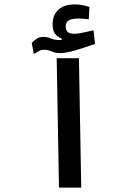

<svg xmlns="http://www.w3.org/2000/svg" viewBox="-20 -848 626 868"><path d="M246.6 0 236.3 -585H336.9L347.2 0ZM132.8 -603.5 123.5 -654.3Q134.8 -666 147 -673.6Q159.2 -681.2 174.8 -681.2Q192.4 -681.2 210 -674.1Q227.5 -667 247.6 -667Q259.8 -667 265.1 -668.9Q270.5 -670.9 287.1 -675.8L282.2 -653.8L259.8 -662.1L258.8 -673.8Q239.3 -680.7 228.5 -695.8Q217.8 -710.9 217.8 -738.8Q217.8 -780.3 244.1 -804.2Q270.5 -828.1 319.3 -828.1Q337.4 -828.1 354.7 -824.5Q372.1 -820.8 384.3 -816.4L381.3 -760.7Q370.1 -762.2 358.4 -763.2Q346.7 -764.2 338.4 -764.2Q304.2 -764.2 290.8 -755.9Q277.3 -747.6 277.3 -730Q277.3 -711.4 286.1 -703.4Q294.9 -695.3 317.4 -695.3Q331.5 -695.3 356 -700.7Q380.4 -706.1 402.8 -710.9L409.7 -649.4Q384.8 -641.1 355.7 -631.3Q326.7 -621.6 299.6 -614.7Q272.5 -607.9 252.4 -607.9Q230 -607.9 213.4 -615.5Q196.8 -623 180.2 -623Q166.5 -623 156 -617.2Q145.5 -611.3 132.8 -603.5Z"/></svg>

Font: Cascadia Code
Style: Regular
Weight: 400
Designer: Aaron Bell
Foundry: Saja Typeworks
Version: Version 2404.023